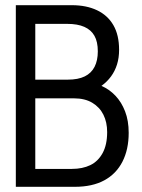

<svg xmlns="http://www.w3.org/2000/svg" viewBox="-20 -720 546 740"><path d="M257 -700H41V0H268Q336 0 382 -25Q428 -50 452 -97Q476 -144 476 -208Q476 -255 462 -291Q448 -327 424.5 -351.5Q401 -376 371 -389Q393 -405 408 -425.5Q423 -446 431 -471.5Q439 -497 439 -528Q439 -585 417 -623Q395 -661 354 -680.5Q313 -700 257 -700ZM241 -413H116V-628H239Q279 -628 305 -616.5Q331 -605 344 -582Q357 -559 357 -522Q357 -487 344.5 -462.5Q332 -438 306.5 -425.5Q281 -413 241 -413ZM257 -69H116V-341H265Q307 -341 335.5 -324Q364 -307 378.5 -278Q393 -249 393 -211Q393 -162 375.5 -130Q358 -98 328 -83.5Q298 -69 257 -69Z"/></svg>

Font: Advent Pro Medium
Style: Regular
Weight: 500
Designer: VivaRado, Andreas Kalpakidis
Foundry: VivaRado, Andreas Kalpakidis
Version: Version 3.000